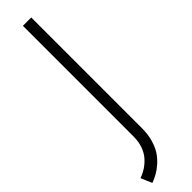

<svg xmlns="http://www.w3.org/2000/svg" viewBox="-355 -743 977 977"><g transform="rotate(-45 133.5 -254.5)"><path d="M123 -770H183.1V27.8Q183.1 70.3 172.6 106.7Q162.1 143.1 146.2 167.2Q130.4 191.4 107.9 211.2Q85.4 231 65.7 241.9Q45.9 252.9 23.9 261.2Q20 252 11.2 232.7Q2.4 213.4 -2 201.2Q22.9 192.4 44.4 178.2Q65.9 164.1 84 143.3Q102.1 122.6 112.5 92.8Q123 63 123 27.8Z"/></g></svg>

Font: Junction Light
Style: Regular
Weight: 300
Designer: Caroline Hadilaksono
Foundry: Caroline Hadilaksono
Version: Version 1.002